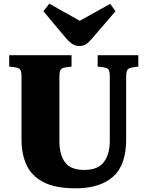

<svg xmlns="http://www.w3.org/2000/svg" viewBox="-20 -1010 802 1044"><path d="M391 14Q280 14 215.5 -20Q151 -54 124 -113.5Q97 -173 97 -250V-594Q97 -620 90.5 -630.5Q84 -641 62 -644L30 -648V-710H369V-648L333 -643Q315 -640 309 -629.5Q303 -619 303 -593V-243Q303 -169 333.5 -127.5Q364 -86 438 -86Q513 -86 545 -129Q577 -172 577 -244V-594Q577 -621 570.5 -631Q564 -641 542 -644L511 -648V-710H732V-648L699 -643Q679 -640 672.5 -629.5Q666 -619 666 -591V-251Q666 -112 594.5 -49Q523 14 391 14ZM412 -760Q393 -760 376.5 -769Q360 -778 340 -801L216 -949L248 -990L414 -897L579 -989L608 -949L480 -800Q462 -779 447.5 -769.5Q433 -760 412 -760Z"/></svg>

Font: Literata 36pt ExtraBold
Style: Regular
Weight: 800
Designer: Latin by Veronika Burian and Jose Scaglione. Greek by Irene Vlachou. Cyrillic by Vera Evstafieva.
Foundry: TypeTogether
Version: Version 3.002